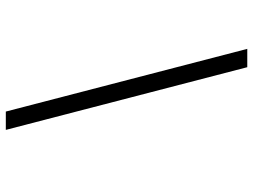

<svg xmlns="http://www.w3.org/2000/svg" viewBox="-125 -645 870 660"><g transform="rotate(-90 310.0 -315.0)"><path d="M409 100H472L256.5 -730H193.5Z"/></g></svg>

Font: Monaspace Neon ExtraLight
Style: Italic
Weight: 200
Italic angle: -11°
Designer: Riley Cran & the Lettermatic Team
Foundry: Lettermatic
Version: Version 1.200 (Monaspace Neon)